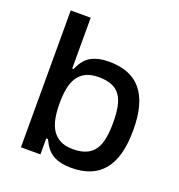

<svg xmlns="http://www.w3.org/2000/svg" viewBox="-133 -837 892 959"><g transform="rotate(20 313.0 -358.0)"><path d="M79.9 0V-727.3H186.1V-457H192.5Q197.1 -465.6 202.2 -475.9Q207.4 -486.2 215 -496.8Q222.7 -507.5 233.3 -517.4Q244 -527.3 259.8 -535.2Q275.6 -543 297.4 -547.8Q319.2 -552.6 349.1 -552.6Q405.2 -552.6 448 -536Q490.8 -519.5 519.7 -485.1Q548.7 -450.6 563.4 -397.7Q578.1 -344.8 578.1 -271.7Q578.1 -198.9 563.6 -145.6Q549 -92.3 520.2 -57.7Q491.5 -23.1 448.9 -6.2Q406.2 10.7 350.1 10.7Q321 10.7 299.2 6Q277.3 1.4 261.4 -6.4Q245.4 -14.2 234.6 -24.1Q223.7 -34.1 215.9 -44.7Q208.1 -55.4 202.8 -65.9Q197.4 -76.3 192.5 -84.9H183.6V0ZM186.1 -272.7Q186.1 -229.8 192.6 -194.2Q199.2 -158.7 215.4 -133.3Q231.5 -108 258.5 -93.9Q285.5 -79.9 326.3 -79.9Q368.6 -79.9 396.5 -92.2Q424.4 -104.4 440.9 -128.7Q457.4 -153.1 464.1 -189.1Q470.9 -225.1 470.9 -272.7Q470.9 -320 464.3 -355.5Q457.7 -391 441.4 -414.8Q425.1 -438.6 397 -450.5Q369 -462.4 326.3 -462.4Q284.8 -462.4 257.8 -448.7Q230.8 -435 214.8 -410.2Q198.9 -385.3 192.5 -350.3Q186.1 -315.3 186.1 -272.7Z"/></g></svg>

Font: Cannonade Med
Style: Regular
Weight: 500
Designer: Rasmus Andersson
Foundry: rsms
Version: Version 3.012;git-f93a4a705